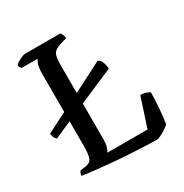

<svg xmlns="http://www.w3.org/2000/svg" viewBox="-163 -834 925 963"><g transform="rotate(-30 299.0 -352.0)"><path d="M40 -256Q29 -265 26 -275Q23 -285 22 -294L138 -353V-572Q138 -612 145.5 -630Q153 -648 156 -651H64Q54 -660 53 -673Q58 -679 70 -686.5Q82 -694 94.5 -699Q107 -704 113 -704H318Q322 -700 326.5 -690Q331 -680 331 -669L289 -656Q258 -646 249 -628Q240 -610 240 -569V-404L412 -492Q428 -483 434 -464.5Q440 -446 441 -430L240 -343V-134Q240 -110 234.5 -92.5Q229 -75 223 -68H456L511 -236Q530 -236 544 -230.5Q558 -225 564 -221Q564 -176 559.5 -126.5Q555 -77 550 -44Q542 -36 526.5 -25.5Q511 -15 495.5 -7.5Q480 0 471 0Q443 0 399.5 -2Q356 -4 306.5 -7Q257 -10 208.5 -14.5Q160 -19 119 -23.5Q78 -28 53 -32Q53 -40 56 -47Q59 -54 63 -58L91 -62Q119 -65 128.5 -83.5Q138 -102 138 -158V-299Z"/></g></svg>

Font: Texturina
Style: Regular
Weight: 400
Designer: Guillermo Torres Carreño
Foundry: Omnibus-Type
Version: Version 1.002; ttfautohint (v1.8.3)